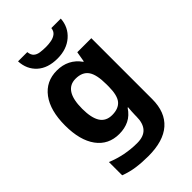

<svg xmlns="http://www.w3.org/2000/svg" viewBox="-293 -875 1219 1219"><g transform="rotate(-45 316.5 -265.5)"><path d="M255 -556Q305 -556 345 -536Q385 -516 413 -476H417L429 -546H555V1Q555 118 486 179Q417 240 282 240Q224 240 174.5 233Q125 226 78 208V89Q179 131 291 131Q349 131 377.5 100Q406 69 406 7V-4Q406 -21 407.5 -39Q409 -57 410 -71H406Q378 -28 339 -9Q300 10 251 10Q154 10 99.5 -64.5Q45 -139 45 -272Q45 -406 101 -481Q157 -556 255 -556ZM302 -435Q250 -435 223.5 -394Q197 -353 197 -270Q197 -188 223 -147.5Q249 -107 304 -107Q361 -107 388.5 -139.5Q416 -172 416 -253V-271Q416 -359 389 -397Q362 -435 302 -435ZM506 -771Q501 -698 448 -652Q395 -606 312 -606Q226 -606 176 -651Q126 -696 122 -771H205Q208 -743 222.5 -730Q237 -717 261 -713.5Q285 -710 313 -710Q337 -710 360.5 -714.5Q384 -719 401 -732Q418 -745 421 -771Z"/></g></svg>

Font: Noto Sans Kawi
Style: Bold
Weight: 700
Designer: Fadhl Haqq
Version: Version 1.000